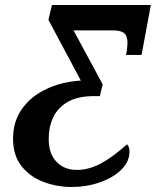

<svg xmlns="http://www.w3.org/2000/svg" viewBox="-20 -734 621 765"><path d="M265 11Q206 11 152.5 -9.5Q99 -30 65.5 -72.5Q32 -115 32 -181Q32 -250 67.5 -300Q103 -350 164 -379Q225 -408 302 -413L173 -655L187 -714H581L544 -515H482Q485 -526 486.5 -541.5Q488 -557 488 -563Q488 -590 475 -601.5Q462 -613 429 -613H273L389 -398L378 -351H354Q290 -351 250 -328Q210 -305 192 -266.5Q174 -228 174 -180Q174 -122 205 -89.5Q236 -57 286 -57Q333 -57 380.5 -82Q428 -107 486 -159Q496 -150 496 -131Q496 -90 463.5 -58Q431 -26 378 -7.5Q325 11 265 11Z"/></svg>

Font: Noto Serif Condensed
Style: Bold Italic
Weight: 700
Width: 3
Italic angle: -12°
Designer: Monotype Design Team
Foundry: Monotype Imaging Inc.
Version: Version 2.014